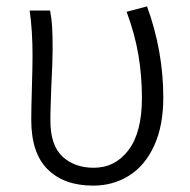

<svg xmlns="http://www.w3.org/2000/svg" viewBox="-20 -569 596 602"><path d="M78 -193Q78 -226 80 -294Q82 -362 82 -395Q82 -474 73 -536H137Q142 -510 143.5 -483.5Q145 -457 145 -413Q145 -380 141 -300Q140 -271 139 -243.5Q138 -216 138 -191Q138 -113 176 -78Q214 -43 274 -43Q341 -43 383 -98.5Q425 -154 425 -262Q425 -331 414 -396.5Q403 -462 377 -532L441 -549Q492 -409 492 -263Q492 -175 463.5 -112.5Q435 -50 385 -18.5Q335 13 272 13Q181 13 129.5 -38Q78 -89 78 -193Z"/></svg>

Font: 寒蝉端黑体 Light
Style: Regular
Weight: 300
Designer: ChillDuanSans {Warren2060}; 
Source Han Sans {Ryoko NISHIZUKA 西塚涼子 (kana, bopomofo & ideographs); Paul D. Hunt (Latin, G
Foundry: ChillType&Adobe
Version: Version 1.300;Glyphs 3.3 (3306)